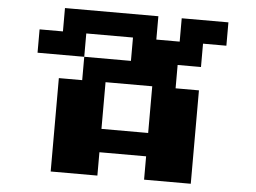

<svg xmlns="http://www.w3.org/2000/svg" viewBox="-57 -949 1365 1024"><g transform="rotate(5 625.0 -437.5)"><path d="M250 -875H750V-750H875V-875H1125V-750H1000V-625H875V-500H1000V0H750V-125H500V0H250V-500H375V-625H625V-750H375V-625H125V-750H250ZM500 -500V-250H750V-500Z"/></g></svg>

Font: Dogica Pixel
Style: Bold
Weight: 700
Designer: Roberto Mocci
Version: Version 001.000